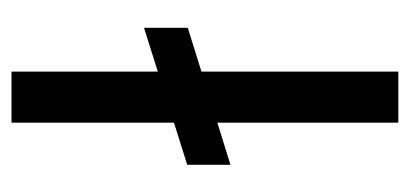

<svg xmlns="http://www.w3.org/2000/svg" viewBox="-214 -516 729 342"><g transform="rotate(-90 151.0 -344.5)"><path d="M29 -376 273 -453V-375L29 -299ZM104 0V-689H195V0Z"/></g></svg>

Font: Bricolage Grotesque 60pt
Style: Regular
Weight: 400
Version: Version 1.001;gftools[0.9.33.dev8+g029e19f]